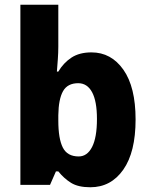

<svg xmlns="http://www.w3.org/2000/svg" viewBox="-20 -780 631 810"><path d="M226 -583Q226 -558 224 -530.5Q222 -503 220 -478H226Q248 -515 281.5 -537Q315 -559 366 -559Q449 -559 500.5 -486Q552 -413 552 -276Q552 -138 500 -64Q448 10 361 10Q310 10 280 -8.5Q250 -27 226 -57H216L191 0H66V-760H226ZM310 -429Q265 -429 246 -395.5Q227 -362 226 -294V-271Q226 -195 245 -157.5Q264 -120 312 -120Q348 -120 368.5 -160Q389 -200 389 -278Q389 -353 368.5 -391Q348 -429 310 -429Z"/></svg>

Font: Noto Sans Sinhala SemiCondensed ExtraBold
Style: Regular
Weight: 800
Width: 4
Designer: Jelle Bosma - Monotype Design Team
Foundry: Monotype Imaging Inc.
Version: Version 2.006; ttfautohint (v1.8.4.7-5d5b)